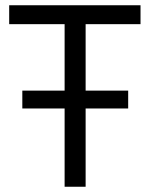

<svg xmlns="http://www.w3.org/2000/svg" viewBox="-20 -711 569 731"><path d="M65 -298V-366H468V-298ZM226 0V-619H15V-691H515V-619H306V0Z"/></svg>

Font: Cairo Play
Style: Regular
Weight: 400
Designer: Mohamed Gaber, Accademia di Belle Arti di Urbino
Foundry: Kief Type Foundry, Accademia di Belle Arti di Urbino
Version: Version 3.119